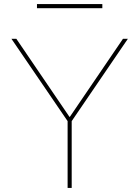

<svg xmlns="http://www.w3.org/2000/svg" viewBox="-20 -920 682 940"><path d="M161 -880V-900H481V-880ZM320 -348H322L582 -730H606L331 -327V0H311V-327L36 -730H60Z"/></svg>

Font: Mplus 1p Thin
Style: Regular
Weight: 250
Version: Version 1.061